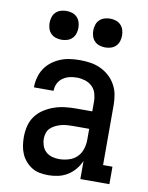

<svg xmlns="http://www.w3.org/2000/svg" viewBox="-84 -797 668 866"><g transform="rotate(10 250.0 -364.0)"><path d="M197 8Q178 8 158.5 4.5Q139 1 122.5 -9Q106 -19 93 -34Q80 -49 72.5 -66.5Q65 -84 62 -103.5Q59 -123 59 -142Q59 -168 65 -193Q71 -218 86 -238.5Q101 -259 122.5 -273Q144 -287 168 -295.5Q192 -304 217.5 -307Q243 -310 268 -310H343V-355Q343 -374 337.5 -392.5Q332 -411 318 -424Q304 -437 285.5 -442.5Q267 -448 249 -448Q231 -448 214.5 -444Q198 -440 184 -430Q170 -420 162.5 -404.5Q155 -389 155 -371H65V-372Q65 -394 71 -416.5Q77 -439 89.5 -458Q102 -477 120.5 -491Q139 -505 160 -513.5Q181 -522 203.5 -525Q226 -528 249 -528Q273 -528 296.5 -524.5Q320 -521 342 -511Q364 -501 382 -485Q400 -469 412 -448Q424 -427 428.5 -403Q433 -379 433 -355V-80H476V0H343V-83Q334 -62 319 -44Q304 -26 284.5 -14Q265 -2 242.5 3Q220 8 197 8ZM232 -72Q254 -72 276 -78.5Q298 -85 313.5 -100Q329 -115 336 -136.5Q343 -158 343 -180V-230H268Q255 -230 241.5 -229Q228 -228 215 -224.5Q202 -221 189.5 -215Q177 -209 167.5 -200Q158 -191 153.5 -178Q149 -165 149 -151Q149 -135 154.5 -119Q160 -103 172 -92Q184 -81 200 -76.5Q216 -72 232 -72ZM350 -604Q337 -604 324 -608Q311 -612 301.5 -621.5Q292 -631 288 -644Q284 -657 284 -670Q284 -683 288 -696Q292 -709 301.5 -718.5Q311 -728 324 -732Q337 -736 350 -736Q363 -736 376 -732Q389 -728 398.5 -718.5Q408 -709 412 -696Q416 -683 416 -670Q416 -657 412 -644Q408 -631 398.5 -621.5Q389 -612 376 -608Q363 -604 350 -604ZM150 -604Q137 -604 124 -608Q111 -612 101.5 -621.5Q92 -631 88 -644Q84 -657 84 -670Q84 -683 88 -696Q92 -709 101.5 -718.5Q111 -728 124 -732Q137 -736 150 -736Q163 -736 176 -732Q189 -728 198.5 -718.5Q208 -709 212 -696Q216 -683 216 -670Q216 -657 212 -644Q208 -631 198.5 -621.5Q189 -612 176 -608Q163 -604 150 -604Z"/></g></svg>

Font: Iosevka Curly Slab Medium
Style: Regular
Weight: 500
Monospace: yes
Designer: Belleve Invis
Foundry: Belleve Invis
Version: Version 22.1.2; ttfautohint (v1.8.4)